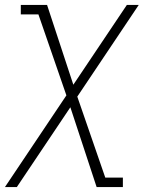

<svg xmlns="http://www.w3.org/2000/svg" viewBox="-21 -540 641 775"><path d="M-1 215 247 -155 134 -482H63V-520H169L275 -198L491 -520H539L291 -150L404 177H475V215H369L263 -107L47 215Z"/></svg>

Font: Iosevka Etoile XLtObl
Style: Regular
Weight: 200
Italic angle: -9°
Designer: Belleve Invis
Foundry: Belleve Invis
Version: Version 15.5.2; ttfautohint (v1.8.4)